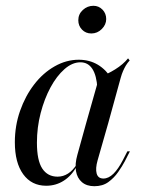

<svg xmlns="http://www.w3.org/2000/svg" viewBox="-20 -633 491 666"><path d="M140.3 11.3Q89.5 11.3 60.5 -28.6Q31.5 -68.5 31.5 -139.5Q31.5 -196.8 49.6 -248.4Q67.7 -300 98.4 -339.9Q129 -379.8 169.4 -402.8Q209.7 -425.8 253.2 -425.8Q290.3 -425.8 319.4 -408.5Q348.4 -391.1 369.4 -357.3L317.7 -326.6Q315.3 -371 300.4 -394Q285.5 -416.9 258.9 -416.9Q230.6 -416.9 203.6 -393.1Q176.6 -369.4 155.2 -329.8Q133.9 -290.3 121 -240.7Q108.1 -191.1 108.1 -137.9Q108.1 -76.6 126.6 -48.4Q145.2 -20.2 179.8 -20.2Q199.2 -20.2 216.1 -31Q233.1 -41.9 246.8 -63.7V-57.3Q229 -24.2 201.6 -6.5Q174.2 11.3 140.3 11.3ZM279 -206.5 324.2 -366.1Q351.6 -375 379.4 -392.3Q407.3 -409.7 424.2 -430.6L429.8 -423.4Q421.8 -414.5 416.5 -405.6Q411.3 -396.8 406.9 -386.7Q402.4 -376.6 398.4 -362.1L355.6 -206.5ZM318.5 -76.6Q310.5 -48.4 315.3 -31Q320.2 -13.7 338.7 -13.7Q356.5 -13.7 373.4 -30.2Q390.3 -46.8 406.5 -78.2L421.8 -108.1H430.6L412.9 -73.4Q404 -56.5 389.9 -36.3Q375.8 -16.1 356 -1.6Q336.3 12.9 307.3 12.9Q280.6 12.9 264.1 -1.2Q247.6 -15.3 243.5 -39.9Q239.5 -64.5 248.4 -96L279 -206.5H355.6ZM296.8 -516.9Q277.4 -516.9 264.5 -530.2Q251.6 -543.5 251.6 -562.9Q251.6 -583.9 267.3 -598.4Q283.1 -612.9 304 -612.9Q322.6 -612.9 335.5 -599.6Q348.4 -586.3 348.4 -566.9Q348.4 -547.6 333.1 -532.3Q317.7 -516.9 296.8 -516.9Z"/></svg>

Font: Playfair 144pt SemiCondensed
Style: Italic
Weight: 400
Width: 4
Italic angle: -15.6°
Designer: Claus Eggers Sørensen
Foundry: Claus Eggers Sørensen
Version: Version 2.203